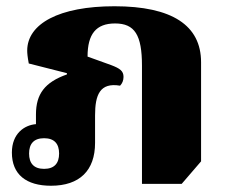

<svg xmlns="http://www.w3.org/2000/svg" viewBox="-20 -582 721 614"><path d="M143 12C235 12 284 -37 284 -125V-213C284 -278 299 -319 364 -308C371 -315 375 -325 375 -336C375 -355 364 -363 335 -374L260 -401C260 -473 287 -507 348 -507C411 -507 434 -470 434 -372V6H561L623 -66V-383C623 -501 530 -562 346 -562C169 -562 67 -506 67 -420C67 -412 68 -400 72 -379L194 -348V-344C123 -319 95 -281 95 -216V-185C58 -182 18 -155 18 -94C18 -24 64 12 143 12ZM121 -42C88 -42 73 -60 73 -91C73 -122 88 -140 121 -140C154 -140 169 -122 169 -91C169 -60 154 -42 121 -42Z"/></svg>

Font: Noto Serif Thai Black
Style: Regular
Weight: 900
Designer: Monotype Design Team
Foundry: Monotype Imaging Inc.
Version: Version 2.002